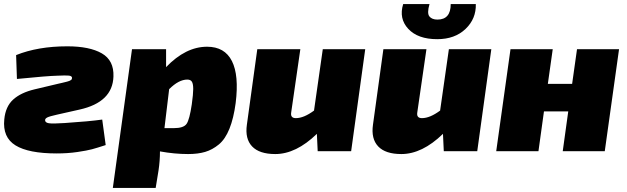

<svg xmlns="http://www.w3.org/2000/svg" viewBox="-20 -741 3072 941"><path d="M63 -354 59 -471Q166 -514 310 -514Q419 -514 479 -479.5Q539 -445 536 -366Q532 -240 370 -204L259 -179Q223 -171 212 -165.5Q201 -160 201 -152Q201 -140 219.5 -137Q238 -134 297 -138Q418 -146 481 -155L498 -30Q455 -16 431 -9.5Q407 -3 359.5 4Q312 11 258 11Q120 11 56 -28.5Q-8 -68 1 -156Q7 -219 44.5 -253Q82 -287 149 -303L267 -331Q273 -332 282.5 -334.5Q292 -337 297 -338Q302 -339 309 -341Q316 -343 320 -344.5Q324 -346 327.5 -348.5Q331 -351 332 -353.5Q333 -356 333 -360Q332 -369 317 -370.5Q302 -372 261 -370Q213 -369 63 -354Z M794 -500V-412Q890 -512 995 -512Q1081 -512 1116.5 -442Q1152 -372 1135 -236Q1125 -161 1104.5 -110Q1084 -59 1052.5 -33Q1021 -7 985.5 3.5Q950 14 902 14Q835 14 764 1Q764 48 757 94L743 180H533L627 -500ZM786 -113H832Q880 -113 894.5 -134Q909 -155 920 -230Q927 -280 927 -305Q927 -330 920.5 -340.5Q914 -351 898 -351Q856 -351 809 -304Z M1770 -500 1701 0H1537L1533 -85Q1431 14 1329 14Q1251 14 1215.5 -23.5Q1180 -61 1190 -130L1241 -500H1452L1407 -189Q1403 -162 1430 -162Q1469 -162 1519 -199L1562 -500Z M2189 -721H2312Q2314 -649 2261.5 -599Q2209 -549 2123 -549Q2028 -549 1981 -599.5Q1934 -650 1956 -721H2085Q2072 -676 2084.5 -660.5Q2097 -645 2124 -645Q2189 -645 2189 -721ZM2388 -500 2319 0H2155L2151 -85Q2049 14 1947 14Q1869 14 1833.5 -23.5Q1798 -61 1808 -130L1859 -500H2070L2025 -189Q2021 -162 2048 -162Q2087 -162 2137 -199L2180 -500Z M3014 -500 2944 0H2738L2765 -195H2646L2619 0H2412L2482 -500H2689L2665 -330H2784L2808 -500Z"/></svg>

Font: Exo 2.0 Black
Style: Italic
Weight: 900
Italic angle: -8°
Designer: Natanael Gama
Version: Version 1.001;PS 001.001;hotconv 1.0.70;makeotf.lib2.5.58329